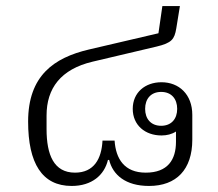

<svg xmlns="http://www.w3.org/2000/svg" viewBox="-20 -603 720 635"><path d="M217 12C284 12 325 -24 337 -74H341C353 -25 395 12 473 12C563 12 616 -42 616 -141V-223C616 -291 572 -331 514 -331C460 -331 419 -297 419 -243C419 -189 460 -155 514 -155C532 -155 548 -159 562 -168V-134C562 -75 535 -32 462 -32C391 -32 363 -78 359 -138H319C316 -78 291 -32 228 -32C158 -32 134 -91 134 -176V-221C134 -311 181 -374 286 -399L498 -449C548 -461 557 -473 563 -509L575 -583H517L504 -493L273 -439C159 -412 73 -353 73 -201C73 -63 119 12 217 12ZM513 -187C479 -187 460 -210 460 -243C460 -276 479 -299 513 -299C547 -299 566 -276 566 -243C566 -210 547 -187 513 -187Z"/></svg>

Font: IBM Plex Thai Looped Light
Style: Regular
Weight: 300
Designer: Mike Abbink, Paul van der Laan, Pieter van Rosmalen, Ben Mitchell, Mark Frömberg
Foundry: Bold Monday
Version: Version 1.0